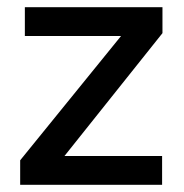

<svg xmlns="http://www.w3.org/2000/svg" viewBox="-20 -513 512 533"><path d="M36 -68 316 -413H49V-493H431V-421L159 -80H430V0H36Z"/></svg>

Font: Hanken Grotesk Medium
Style: Regular
Weight: 500
Designer: Alfredo Marco Pradil
Foundry: Hanken Design Co.
Version: Version 3.014